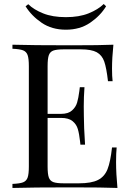

<svg xmlns="http://www.w3.org/2000/svg" viewBox="-20 -929 649 949"><path d="M42 0ZM560.5 0Q492.7 -2.9 331.5 -2.9Q139.6 -2.9 41.5 0V-20Q77.6 -21.5 94 -27.8Q110.4 -34.2 116.5 -51.3Q122.6 -68.4 122.6 -106V-602.1Q122.6 -639.6 116.5 -656.7Q110.4 -673.8 94 -680.2Q77.6 -686.5 41.5 -688V-708Q139.6 -705.1 331.5 -705.1Q478.5 -705.1 540.5 -708Q533.7 -642.6 533.7 -589.8Q533.7 -550.8 536.6 -527.8H513.7Q506.3 -592.8 495.4 -624.5Q484.4 -656.2 458.3 -670.7Q432.1 -685.1 379.4 -685.1H296.4Q260.3 -685.1 243.9 -679.2Q227.5 -673.3 221.4 -656.5Q215.3 -639.6 215.3 -602.1V-366.2H281.7Q316.9 -366.2 335.7 -382.8Q354.5 -399.4 361.1 -421.9Q367.7 -444.3 372.1 -478.5Q372.6 -487.3 374.5 -498H397.5Q394 -448.7 394 -403.8L394.5 -356Q394.5 -305.2 400.4 -213.9H377.4L376 -228Q371.6 -267.6 364.7 -291Q357.9 -314.5 338.6 -330.3Q319.3 -346.2 281.7 -346.2H215.3V-106Q215.3 -68.4 221.4 -51.5Q227.5 -34.7 243.9 -28.8Q260.3 -22.9 296.4 -22.9H369.6Q432.1 -22.9 464.6 -39.6Q497.1 -56.2 511.5 -92.8Q525.9 -129.4 533.7 -200.2H556.6Q553.7 -173.3 553.7 -127.9Q553.7 -71.3 560.5 0ZM305.7 -782.2Q236.3 -782.2 186 -816.4Q135.7 -850.6 106.4 -897.9L119.6 -908.2Q147 -881.3 193.4 -862.8Q239.7 -844.2 305.7 -844.2Q371.1 -844.2 418 -863Q464.8 -881.8 492.7 -909.2L504.4 -897.9Q475.6 -850.6 425.3 -816.4Q375 -782.2 305.7 -782.2Z"/></svg>

Font: Playfair Display SC
Style: Regular
Weight: 400
Designer: Claus Eggers Sørensen
Foundry: Claus Eggers Sørensen
Version: Version 1.004;PS 001.004;hotconv 1.0.70;makeotf.lib2.5.58329